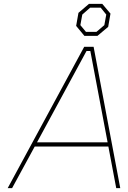

<svg xmlns="http://www.w3.org/2000/svg" viewBox="-20 -981 667 1001"><path d="M420 -794 377 -846 389 -914 444 -961H513L556 -910L544 -841L488 -794ZM428 -815H483L524 -850L534 -905L505 -941H450L409 -905L399 -850ZM20 0 419 -737H468L607 0H586L545 -217H161L43 0ZM173 -239H541L451 -715H431Z"/></svg>

Font: Tomorrow Thin
Style: Italic
Weight: 250
Italic angle: -10°
Designer: Tony de Marco, Monica Rizzolli
Foundry: Just in Type
Version: Version 2.002